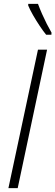

<svg xmlns="http://www.w3.org/2000/svg" viewBox="-20 -970 286 990"><path d="M23.4 0 175.8 -713.9H222.7L71.3 0ZM217.8 -791Q202.6 -809.6 184.6 -836.7Q166.5 -863.8 150.4 -891.8Q134.3 -919.9 125.5 -941.4V-950.2H175.8Q185.1 -924.8 196.8 -898.4Q208.5 -872.1 220.9 -847.4Q233.4 -822.8 245.6 -801.8L245.1 -791Z"/></svg>

Font: Open Sans SemiCondensed Light
Style: Italic
Weight: 300
Width: 4
Italic angle: -12°
Designer: Monotype Design Team
Foundry: Monotype Imaging Inc.
Version: Version 3.000